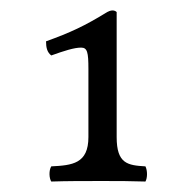

<svg xmlns="http://www.w3.org/2000/svg" viewBox="-20 -711 347 367"><path d="M135 -620C147 -620 149 -611 149 -579V-449C149 -398 118 -395 78 -393C73 -385 74 -370 78 -364C108 -365 138.7 -365 174 -365C207 -365 228 -365 258 -364C262 -371 262 -385 258 -393C224 -395 203 -398 203 -449V-688C197.7 -693 190.3 -690.9 185 -688C141 -661 115 -649 68 -632C68 -620 70.1 -611.1 78 -605C103 -614 122 -620 135 -620Z"/></svg>

Font: Libertinus Serif
Style: Regular
Weight: 400
Designer: Philipp H. Poll
Foundry: Khaled Hosny
Version: Version 6.2